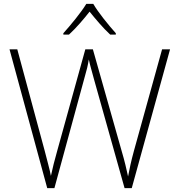

<svg xmlns="http://www.w3.org/2000/svg" viewBox="-20 -968 921 988"><path d="M460 -948H424C399 -906 343 -838 306 -797V-790H335C372 -824 412 -871 441 -908C471 -871 510 -824 547 -790H576V-797C539 -838 484 -906 460 -948ZM855 -714H814L669 -191C654 -136 647 -102 639 -60C630 -101 622 -137 606 -191L458 -714H419L275 -194C260 -142 251 -104 242 -63C234 -104 223 -140 210 -192L69 -714H29L223 0H260L417 -576C426 -606 432 -631 437 -662C444 -629 453 -601 464 -559L621 0H658Z"/></svg>

Font: Noto Sans Myanmar UI ExtraLight
Style: Regular
Weight: 200
Designer: Monotype Design Team
Foundry: Monotype Imaging Inc.
Version: Version 2.103